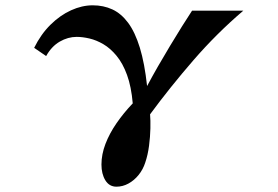

<svg xmlns="http://www.w3.org/2000/svg" viewBox="-20 -580 1040 719"><path d="M327.1 -560.1Q367.7 -560.1 400.9 -544.7Q434.1 -529.3 460 -494.4Q485.8 -459.5 503.7 -401.4Q521.5 -343.3 530.8 -257.8Q549.3 -292.5 571.5 -331.3Q593.8 -370.1 616.9 -408.4Q640.1 -446.8 661.4 -481Q682.6 -515.1 699.2 -540H891.1Q791 -454.6 704.1 -354.2Q617.2 -253.9 542 -151.9Q543.9 -130.4 543.2 -99.1Q542.5 -67.9 538.1 -33.9Q533.7 0 523.9 28.8Q515.6 54.7 499 75.2Q482.4 95.7 460.9 107.4Q439.5 119.1 416 119.1Q389.2 119.1 374.5 95.2Q359.9 71.3 359.9 36.1Q359.9 -2 375 -41.3Q390.1 -80.6 416.7 -119.1Q443.4 -157.7 477.1 -192.9Q471.7 -255.4 455.8 -299.1Q439.9 -342.8 416.7 -370.8Q393.6 -398.9 367.4 -414.3Q341.3 -429.7 315.2 -435.8Q289.1 -441.9 267.1 -441.9Q234.4 -441.9 203.6 -424.1Q172.9 -406.2 152.8 -370.1L107.9 -400.9Q133.3 -452.1 169.2 -487.5Q205.1 -522.9 246.1 -541.5Q287.1 -560.1 327.1 -560.1Z"/></svg>

Font: BIZ UDMincho
Style: Bold
Weight: 700
Monospace: yes
Designer: TypeBank Co., Ltd.
Foundry: Morisawa Inc.
Version: Version 1.06